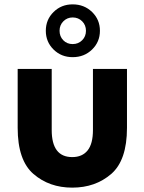

<svg xmlns="http://www.w3.org/2000/svg" viewBox="-20 -854 662 880"><path d="M61 -268V-538H217V-258Q217 -134 311 -134Q357 -134 381.5 -164.5Q406 -195 406 -258V-538H562V-268Q562 -119 489.5 -56.5Q417 6 311 6Q206 6 133.5 -56.5Q61 -119 61 -268ZM190 -713Q190 -764 225.5 -799Q261 -834 313 -834Q366 -834 402 -799Q438 -764 438 -713Q438 -662 402 -627Q366 -592 313 -592Q261 -592 225.5 -627Q190 -662 190 -713ZM374 -713Q374 -739 356.5 -756.5Q339 -774 313 -774Q288 -774 270.5 -756.5Q253 -739 253 -713Q253 -687 270 -669.5Q287 -652 313 -652Q339 -652 356.5 -669.5Q374 -687 374 -713Z"/></svg>

Font: Chess Sans
Style: Bold
Weight: 700
Designer: Wolf Bōese
Foundry: Wolf Bōese
Version: Version 7.223